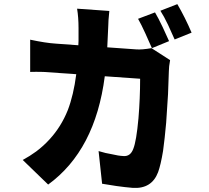

<svg xmlns="http://www.w3.org/2000/svg" viewBox="-20 -851 1009 929"><path d="M825 -660Q809 -697 793 -731Q773 -773 756 -799L838 -831Q876 -766 907 -693ZM798 -652 715 -618 683 -690Q663 -734 648 -760L730 -791Q745 -766 767 -720ZM487 -482Q441 -124 213 42L90 -77Q125 -96 155 -118Q191 -145 220 -177Q276 -238 308 -318Q336 -391 349 -492L190 -503Q152 -504 126 -503V-659Q201 -643 249 -640L359 -632Q360 -641 360 -653V-715Q360 -767 353 -809L509 -798Q507 -782 505 -754Q505 -742 504 -729L499 -622L640 -612Q667 -610 713 -618L803 -560Q797 -528 797 -506L793 -395L784 -257Q777 -179 769 -121Q758 -54 745 -18Q714 64 622 58Q585 55 543 49L474 38L457 -120Q493 -109 520 -105Q553 -97 577 -96Q611 -93 625 -131Q640 -168 650 -279Q658 -376 658 -470Z"/></svg>

Font: Xiangcui Wave Sans Xiangcui Wave Sans
Style: Regular
Weight: 800
Width: 3
Version: Version 0.920;March 28, 2024;FontCreator 14.0.0.2814 64-bit